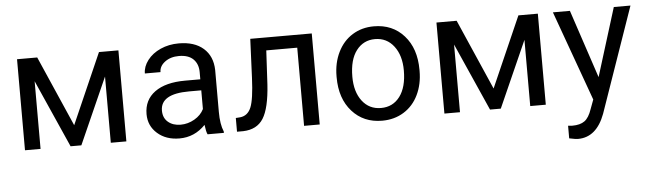

<svg xmlns="http://www.w3.org/2000/svg" viewBox="-47 -717 3744 1110"><g transform="rotate(-5 1824.5 -162.5)"><path d="M372.6 -119.6 552.2 -528.3H665V0H574.7V-384.3L403.8 0H341.3L167 -392.6V0H76.7V-528.3H193.8Z M1136.2 0Q1128.4 -15.6 1123.5 -55.7Q1060.5 9.8 973.1 9.8Q895 9.8 845 -34.4Q794.9 -78.6 794.9 -146.5Q794.9 -229 857.7 -274.7Q920.4 -320.3 1034.2 -320.3H1122.1V-361.8Q1122.1 -409.2 1093.8 -437.3Q1065.4 -465.3 1010.3 -465.3Q961.9 -465.3 929.2 -440.9Q896.5 -416.5 896.5 -381.8H805.7Q805.7 -421.4 833.7 -458.3Q861.8 -495.1 909.9 -516.6Q958 -538.1 1015.6 -538.1Q1106.9 -538.1 1158.7 -492.4Q1210.4 -446.8 1212.4 -366.7V-123.5Q1212.4 -50.8 1231 -7.8V0ZM986.3 -68.8Q1028.8 -68.8 1066.9 -90.8Q1105 -112.8 1122.1 -147.9V-256.3H1051.3Q885.3 -256.3 885.3 -159.2Q885.3 -116.7 913.6 -92.8Q941.9 -68.8 986.3 -68.8Z M1787.1 -528.3V0H1696.3V-453.6H1516.6L1505.9 -255.9Q1497.1 -119.6 1460.2 -61Q1423.3 -2.4 1343.3 0H1307.1V-79.6L1333 -81.5Q1377 -86.4 1396 -132.3Q1415 -178.2 1420.4 -302.2L1430.2 -528.3Z M1908.2 -269Q1908.2 -346.7 1938.7 -408.7Q1969.2 -470.7 2023.7 -504.4Q2078.1 -538.1 2147.9 -538.1Q2255.9 -538.1 2322.5 -463.4Q2389.2 -388.7 2389.2 -264.6V-258.3Q2389.2 -181.2 2359.6 -119.9Q2330.1 -58.6 2275.1 -24.4Q2220.2 9.8 2148.9 9.8Q2041.5 9.8 1974.9 -64.9Q1908.2 -139.6 1908.2 -262.7ZM1999 -258.3Q1999 -170.4 2039.8 -117.2Q2080.6 -64 2148.9 -64Q2217.8 -64 2258.3 -117.9Q2298.8 -171.9 2298.8 -269Q2298.8 -356 2257.6 -409.9Q2216.3 -463.9 2147.9 -463.9Q2081.1 -463.9 2040 -410.6Q1999 -357.4 1999 -258.3Z M2806.6 -119.6 2986.3 -528.3H3099.1V0H3008.8V-384.3L2837.9 0H2775.4L2601.1 -392.6V0H2510.7V-528.3H2627.9Z M3417 -132.3 3540 -528.3H3636.7L3424.3 81.5Q3375 213.4 3267.6 213.4L3250.5 211.9L3216.8 205.6V132.3L3241.2 134.3Q3287.1 134.3 3312.7 115.7Q3338.4 97.2 3355 47.9L3375 -5.9L3186.5 -528.3H3285.2Z"/></g></svg>

Font: Mardoto
Style: Regular
Weight: 400
Designer: Christian Robertson, Vahan Hovhannisyan
Foundry: Google
Version: Version 1.000